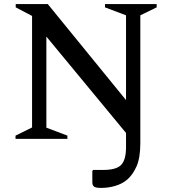

<svg xmlns="http://www.w3.org/2000/svg" viewBox="-20 -680 843 940"><path d="M56 0V-16L137 -56V-602L57 -644V-660H214L597 -190V-605L494 -644V-660H747V-644L667 -605V20Q667 93 648.5 134.5Q630 176 602 200Q578 220 544.5 230Q511 240 475 240Q450 240 441 234Q432 228 432 211V157L436 152H485Q550 152 573.5 127Q597 102 597 40V-29L207 -501V-55L310 -16V0Z"/></svg>

Font: Spectral SC Medium
Style: Regular
Weight: 500
Designer: Jean-Baptiste Levee
Foundry: Production Type
Version: Version 2.001